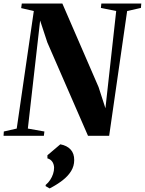

<svg xmlns="http://www.w3.org/2000/svg" viewBox="-41 -763 814 1079"><path d="M-21 0 -19.5 -24 53 -40.5 149 -701 78 -717.5 81.5 -743H309.5L513 -273.5L551.5 -154.5L612 -701L526 -718.5L528.5 -743H753L751 -718.5L673.5 -701L572.5 0H453.5L225 -524.5L184.5 -647.5L115.5 -40.5L208.5 -24L205.5 0ZM215.5 283V276.5Q230.5 264 241 248Q251.5 232 257.2 214.5Q263 197 263 179.5Q262.5 160.5 253 146.2Q243.5 132 225.5 127V109.5L298 48Q335.5 55 356 77.5Q376.5 100 376 137Q376 170 358.8 198.2Q341.5 226.5 310.5 250.5Q279.5 274.5 238 296Z"/></svg>

Font: Merriweather 120pt ExtraBold
Style: Italic
Weight: 800
Italic angle: -7.8°
Version: Version 2.101